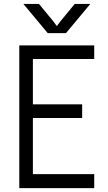

<svg xmlns="http://www.w3.org/2000/svg" viewBox="-20 -966 555 986"><path d="M463.9 -732.9V-663.1H148.9V-430.2H401.9V-359.9H148.9V-71.8H463.9V0H79.1V-732.9ZM100.1 -945.8H180.2L251 -859.9L272 -832L293 -859.9L363.8 -945.8H443.8L318.8 -795.9H225.1Z"/></svg>

Font: Kreadon
Style: Regular
Weight: 400
Designer: kohakuno
Foundry: StudioGnu
Version: Version 1.000;Glyphs 3.1.2 (3151)